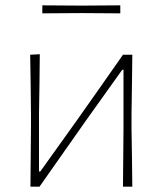

<svg xmlns="http://www.w3.org/2000/svg" viewBox="-20 -699 608 719"><path d="M94 0Q94.5 -56.5 95 -108.5Q95.5 -160.5 96 -221V-271Q95.5 -332 94.8 -385Q94 -438 93 -494L129 -496Q128.5 -439.5 127.8 -385.8Q127 -332 126 -271V-57H131L268 -248.5Q311 -309 354.5 -371.2Q398 -433.5 440.5 -494H475.5Q475 -438 474.2 -385Q473.5 -332 472.5 -271V-221Q473.5 -160.5 474.2 -108.5Q475 -56.5 475.5 0H440.5Q441 -56.5 441.5 -108.5Q442 -160.5 442.5 -221V-437.5H437.5L301.5 -247Q258 -185 214.5 -123.2Q171 -61.5 128 0ZM138.5 -649V-679Q171.5 -678.5 208.2 -678.5Q245 -678.5 284.5 -678Q324.5 -678.5 361 -678.5Q397.5 -678.5 430.5 -679V-649Q397.5 -649.5 361 -649.5Q324.5 -649.5 284.5 -650Q245 -649.5 208.2 -649.5Q171.5 -649.5 138.5 -649Z"/></svg>

Font: Commissioner Loud Thin
Style: Regular
Weight: 100
Designer: Kostas Bartsokas
Foundry: Kostas Bartsokas
Version: Version 1.000; ttfautohint (v1.8.3)